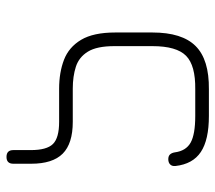

<svg xmlns="http://www.w3.org/2000/svg" viewBox="-56 -445 663 591"><g transform="rotate(90 275.5 -149.5)"><path d="M463 162Q442 162 442 141V87Q442 38 423.2 19Q404.5 0 355 0H253Q203 0 164 -15Q125 -30 102.5 -67.8Q80 -105.5 80 -173V-190L122 -187V-170Q122 -116 139 -88.5Q156 -61 185.5 -51.5Q215 -42 253 -42H355Q422 -42 453 -11Q484 20 484 86V141Q484 162 463 162ZM80 -175V-287Q80 -378.5 121.8 -420.2Q163.5 -462 255 -461H337Q410.5 -461 447.8 -436.2Q485 -411.5 491 -358Q492 -347.5 486.2 -341.8Q480.5 -336 470 -336Q460.5 -336 455.5 -341.2Q450.5 -346.5 449 -356Q444.5 -390.5 419 -404.8Q393.5 -419 337 -419H255Q181.5 -420 151.8 -390.8Q122 -361.5 122 -287V-175Z"/></g></svg>

Font: Jura Light Light
Style: Regular
Weight: 300
Version: Version 5.106